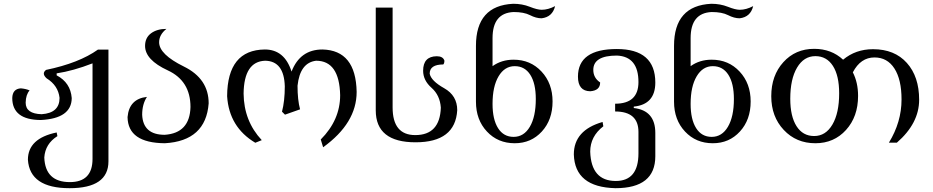

<svg xmlns="http://www.w3.org/2000/svg" viewBox="-20 -737 4863 1001"><path d="M342.8 244.1Q135.3 244.1 125.5 95.7Q125.5 -15.6 275.4 -46.4L279.3 -27.3Q215.8 12.7 210.9 84Q215.8 212.4 344.2 212.4Q462.4 212.4 462.4 91.3V-406.7Q362.3 -367.7 275.4 -354.5V-344.2Q347.7 -306.2 354 -225.6Q353 -119.1 192.4 -111.3Q43.9 -112.3 43.9 -226.1Q45.4 -273.9 88.9 -276.4Q115.7 -273.9 134.3 -265.6Q114.7 -243.7 113.8 -201.7Q113.8 -143.6 197.3 -141.6Q290.5 -147.9 290.5 -226.6Q283.2 -291.5 223.1 -328.6Q208.5 -341.8 208.5 -353.5Q208.5 -363.8 220.2 -372.6Q392.1 -408.2 490.7 -478.5H545.4V104Q545.4 244.1 342.8 244.1Z M839.4 9.8Q647 8.3 645 -126.5Q653.3 -221.7 746.1 -231.9Q721.2 -193.8 721.2 -138.7Q725.6 -34.2 838.9 -34.2Q969.7 -43 973.1 -179.2Q973.1 -315.4 854.7 -370.1Q736.3 -424.8 736.3 -497.6Q736.3 -540.5 767.6 -563.5Q798.8 -586.4 847.7 -586.4Q809.6 -556.2 809.6 -516.6Q809.6 -453.6 938.7 -390.1Q1067.9 -326.7 1067.9 -198.2Q1053.2 -2.4 839.4 9.8Z M1664.6 30.8 1652.3 -9.8Q1753.4 -111.3 1753.4 -240.7Q1749.5 -420.4 1627.9 -420.4Q1543.9 -410.2 1531.2 -290Q1531.2 -215.8 1544.4 -167L1465.8 -139.2L1450.2 -154.8Q1464.8 -210.4 1464.8 -287.1Q1460.9 -418.9 1362.3 -420.4Q1252 -416.5 1250 -249Q1251.5 -106 1344.7 -6.3L1311 7.3Q1174.3 -74.2 1164.1 -235.4Q1165.5 -477.1 1360.8 -479Q1463.4 -479 1500 -363.8Q1544.4 -479 1661.1 -479Q1835.4 -475.1 1839.4 -257.8Q1839.4 -95.2 1664.6 30.8Z M2146.5 4.9Q1939 4.9 1939 -161.6V-697.3H2026.9V-176.8Q2026.9 -32.7 2145 -32.7Q2273.4 -32.7 2278.3 -175.8Q2273.9 -240.2 2230 -279.1Q2186 -317.9 2186 -368.2Q2186 -442.9 2256.8 -443.8Q2289.6 -443.8 2296.9 -420.9Q2296.9 -406.7 2291 -400.9Q2220.2 -400.9 2220.2 -353Q2227.5 -315.4 2295.7 -277.1Q2363.8 -238.8 2363.8 -162.6Q2354 4.9 2146.5 4.9Z M2657.7 -23.4Q2711.4 -23.4 2742.4 -76.2Q2773.4 -128.9 2773.4 -220.7Q2773.4 -302.2 2744.6 -347.2Q2715.8 -392.1 2663.6 -392.1Q2610.8 -392.1 2579.3 -339.1Q2547.9 -286.1 2547.9 -195.3Q2547.9 -114.3 2576.7 -68.8Q2605.5 -23.4 2657.7 -23.4ZM2663.6 9.8Q2575.7 9.8 2518.6 -51.3Q2461.4 -112.3 2461.4 -207V-498Q2461.4 -708 2655.8 -717.3Q2702.6 -717.3 2741.9 -701.7Q2781.2 -686 2804.2 -686Q2837.4 -686 2874 -705.1Q2860.4 -648.4 2803.7 -641.6Q2774.9 -641.6 2743.2 -658Q2711.4 -674.3 2657.7 -674.3Q2547.9 -669.4 2547.9 -538.6V-392.1Q2594.7 -425.8 2657.7 -425.8Q2745.6 -425.8 2803.2 -364Q2860.8 -302.2 2860.8 -208Q2860.8 -112.3 2804.9 -51.3Q2749 9.8 2663.6 9.8Z M3189 244.1Q2976.6 239.3 2971.7 67.9Q2971.7 -58.1 3121.6 -101.1L3125.5 -78.6Q3057.1 -25.9 3057.1 53.7Q3062 206.5 3190.4 206.5Q3308.6 206.5 3308.6 62.5V-49.3Q3308.6 -155.8 3187 -155.8V-196.3Q3308.6 -196.3 3308.6 -309.1Q3308.6 -442.4 3196.3 -447.3Q3073.2 -447.3 3073.2 -372.6Q3073.2 -331.1 3108.9 -307.1Q3108.9 -265.1 3057.1 -261.2Q2993.2 -262.2 2993.2 -337.4Q2993.2 -481.4 3195.8 -481.4Q3396.5 -481.4 3396.5 -306.6Q3396.5 -192.4 3284.2 -181.2V-173.8Q3396.5 -161.1 3396.5 -43.9V77.6Q3396.5 244.1 3189 244.1Z M3690.4 -23.4Q3744.1 -23.4 3775.1 -76.2Q3806.2 -128.9 3806.2 -220.7Q3806.2 -302.2 3777.3 -347.2Q3748.5 -392.1 3696.3 -392.1Q3643.6 -392.1 3612.1 -339.1Q3580.6 -286.1 3580.6 -195.3Q3580.6 -114.3 3609.4 -68.8Q3638.2 -23.4 3690.4 -23.4ZM3696.3 9.8Q3608.4 9.8 3551.3 -51.3Q3494.1 -112.3 3494.1 -207V-498Q3494.1 -708 3688.5 -717.3Q3735.4 -717.3 3774.7 -701.7Q3814 -686 3836.9 -686Q3870.1 -686 3906.7 -705.1Q3893.1 -648.4 3836.4 -641.6Q3807.6 -641.6 3775.9 -658Q3744.1 -674.3 3690.4 -674.3Q3580.6 -669.4 3580.6 -538.6V-392.1Q3627.4 -425.8 3690.4 -425.8Q3778.3 -425.8 3835.9 -364Q3893.6 -302.2 3893.6 -208Q3893.6 -112.3 3837.6 -51.3Q3781.7 9.8 3696.3 9.8Z M4224.6 -27.8Q4284.7 -27.8 4319.8 -87.6Q4355 -147.5 4355 -250.5Q4355 -342.8 4322.3 -393.6Q4289.6 -444.3 4231 -444.3Q4170.9 -444.3 4135.5 -384.5Q4100.1 -324.7 4100.1 -222.2Q4100.1 -130.4 4132.8 -79.1Q4165.5 -27.8 4224.6 -27.8ZM4231 9.8Q4131.3 9.8 4066.2 -59.6Q4001 -128.9 4001 -235.4Q4001 -343.3 4064 -412.8Q4127 -482.4 4224.6 -482.4Q4314.5 -482.4 4375.5 -425.8Q4440.9 -480.5 4531.7 -480.5Q4644 -480.5 4708 -408.9Q4772 -337.4 4772 -216.8Q4772 -94.2 4655.8 6.8H4614.3Q4680.2 -100.6 4680.2 -218.3Q4680.2 -322.3 4643.1 -379.9Q4606 -437.5 4539.1 -437.5Q4466.8 -437.5 4426.3 -359.9Q4453.6 -306.6 4453.6 -236.8Q4453.6 -128.9 4390.9 -59.6Q4328.1 9.8 4231 9.8Z"/></svg>

Font: Almanac
Style: Regular
Weight: 400
Designer: Eden's Almanac
Version: Version 3.501;March 28, 2021;FontCreator 13.0.0.2683 64-bit